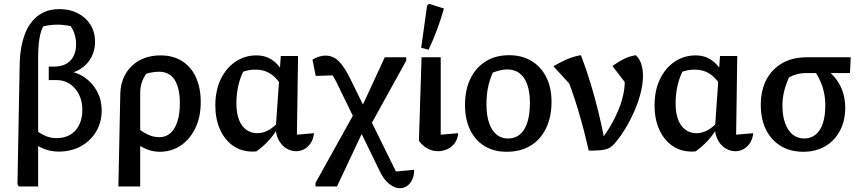

<svg xmlns="http://www.w3.org/2000/svg" viewBox="-20 -790 4539 1012"><path d="M79 193 72 181 84 -462Q85 -500 92 -539.5Q99 -579 113 -615Q127 -651 151 -679.5Q175 -708 210 -725Q245 -742 294 -742Q348 -742 390.5 -720Q433 -698 457 -659.5Q481 -621 481 -569Q481 -527 463 -491Q445 -455 410 -430.5Q375 -406 328 -400L326 -417Q384 -411 426.5 -381.5Q469 -352 492.5 -307Q516 -262 516 -208Q516 -146 487 -97Q458 -48 407 -19.5Q356 9 289 9Q244 9 206.5 -7.5Q169 -24 144 -47L159 -112Q185 -90 214.5 -76Q244 -62 276 -62Q342 -62 378 -103Q414 -144 414 -212Q414 -255 397 -290.5Q380 -326 349 -347Q318 -368 279 -368H237V-439H264Q321 -439 351 -470.5Q381 -502 381 -557Q381 -581 374.5 -605Q368 -629 353 -652Q335 -656 318 -658Q301 -660 285 -660Q265 -660 246.5 -658Q228 -656 208 -651Q194 -626 187.5 -584.5Q181 -543 181 -480V193Z M604 193 614 -292Q615 -354 642 -400.5Q669 -447 716.5 -472.5Q764 -498 827 -498Q893 -498 940.5 -467.5Q988 -437 1013 -382Q1038 -327 1038 -252Q1038 -171 1008.5 -112Q979 -53 930.5 -21.5Q882 10 822 10Q784 10 749.5 -5Q715 -20 690 -41L707 -114Q733 -93 761 -80Q789 -67 821 -67Q854 -67 878 -88Q902 -109 915 -149Q928 -189 928 -246Q928 -325 901 -368.5Q874 -412 817 -412Q795 -412 770 -406.5Q745 -401 717 -391L766 -420Q742 -393 730.5 -364Q719 -335 719 -300V193Z M1331 8Q1327 8 1322 8.5Q1317 9 1313 9Q1252 9 1208 -22Q1164 -53 1139.5 -108Q1115 -163 1115 -234Q1115 -314 1144 -373.5Q1173 -433 1222 -465.5Q1271 -498 1331 -498Q1369 -498 1397 -484Q1425 -470 1445 -447Q1465 -424 1478 -397L1457 -349Q1445 -367 1427.5 -384Q1410 -401 1385 -412Q1360 -423 1325 -423Q1300 -423 1276 -416.5Q1252 -410 1224 -395L1267 -422Q1247 -386 1236.5 -340Q1226 -294 1226 -245Q1226 -194 1239.5 -159Q1253 -124 1278 -106Q1303 -88 1337 -88Q1362 -88 1388.5 -100.5Q1415 -113 1442 -141V-111Q1418 -71 1389.5 -42Q1361 -13 1331 8ZM1541 7Q1516 7 1492.5 -6Q1469 -19 1453 -44.5Q1437 -70 1433 -108L1460 -495H1551L1545 -80L1635 -88Q1632 -57 1617.5 -35.5Q1603 -14 1583 -3.5Q1563 7 1541 7Z M2067 114 2163 105Q2163 136 2152.5 157.5Q2142 179 2125 190.5Q2108 202 2088 202Q2060 202 2031 179Q2002 156 1981 111L1769 -325Q1753 -360 1737 -387Q1721 -414 1704 -434L1780 -394L1644 -390L1627 -476Q1664 -497 1695 -497Q1737 -497 1767.5 -465.5Q1798 -434 1828 -371ZM1643 193V174L1847 -193L1874 -198L2008 -488H2121V-470L1937 -137L1910 -134L1756 193Z M2188 -48 2202 -488H2303V-80L2395 -88Q2393 -58 2377.5 -36.5Q2362 -15 2338 -4Q2314 7 2288 7Q2260 7 2233.5 -7Q2207 -21 2188 -48ZM2239 -528 2200 -538 2231 -760 2241 -770 2320 -745Q2304 -689 2284 -635Q2264 -581 2239 -528Z M2651 10Q2583 10 2534 -20Q2485 -50 2458 -105.5Q2431 -161 2431 -237Q2431 -317 2459.5 -375.5Q2488 -434 2540 -466.5Q2592 -499 2663 -499Q2732 -499 2782 -468.5Q2832 -438 2859.5 -383Q2887 -328 2887 -253Q2887 -173 2858 -113.5Q2829 -54 2776 -22Q2723 10 2651 10ZM2658 -60Q2694 -60 2719.5 -80.5Q2745 -101 2759 -143Q2773 -185 2773 -246Q2773 -305 2759 -344.5Q2745 -384 2718.5 -404Q2692 -424 2654 -424Q2629 -424 2598 -414.5Q2567 -405 2523 -386L2588 -431Q2566 -387 2555 -341.5Q2544 -296 2544 -242Q2544 -182 2558 -141.5Q2572 -101 2597.5 -80.5Q2623 -60 2658 -60Z M3083 4Q3059 -104 3027 -211Q2995 -318 2950 -427L2989 -340L2897 -441Q2940 -466 2974.5 -480Q3009 -494 3042 -499Q3070 -426 3093.5 -348.5Q3117 -271 3135.5 -194Q3154 -117 3168 -43L3134 -36Q3166 -74 3191.5 -116Q3217 -158 3235.5 -200.5Q3254 -243 3263.5 -284Q3273 -325 3273 -362Q3273 -371 3272.5 -380Q3272 -389 3270 -399L3285 -342L3208 -442Q3237 -463 3266 -478Q3295 -493 3331 -499Q3351 -481 3360 -452.5Q3369 -424 3369 -391Q3369 -349 3357 -301Q3345 -253 3324 -205Q3303 -157 3276.5 -113Q3250 -69 3220 -34Q3208 -21 3197 -13.5Q3186 -6 3172 -2.5Q3158 1 3136.5 2.5Q3115 4 3083 4Z M3646 8Q3642 8 3637 8.5Q3632 9 3628 9Q3567 9 3523 -22Q3479 -53 3454.5 -108Q3430 -163 3430 -234Q3430 -314 3459 -373.5Q3488 -433 3537 -465.5Q3586 -498 3646 -498Q3684 -498 3712 -484Q3740 -470 3760 -447Q3780 -424 3793 -397L3772 -349Q3760 -367 3742.5 -384Q3725 -401 3700 -412Q3675 -423 3640 -423Q3615 -423 3591 -416.5Q3567 -410 3539 -395L3582 -422Q3562 -386 3551.5 -340Q3541 -294 3541 -245Q3541 -194 3554.5 -159Q3568 -124 3593 -106Q3618 -88 3652 -88Q3677 -88 3703.5 -100.5Q3730 -113 3757 -141V-111Q3733 -71 3704.5 -42Q3676 -13 3646 8ZM3856 7Q3831 7 3807.5 -6Q3784 -19 3768 -44.5Q3752 -70 3748 -108L3775 -495H3866L3860 -80L3950 -88Q3947 -57 3932.5 -35.5Q3918 -14 3898 -3.5Q3878 7 3856 7Z M4229 -405Q4204 -405 4181 -399Q4158 -393 4139 -382Q4121 -343 4112.5 -306.5Q4104 -270 4104 -235Q4104 -180 4118 -141Q4132 -102 4158 -81Q4184 -60 4219 -60Q4253 -60 4278.5 -80Q4304 -100 4317 -139.5Q4330 -179 4330 -234Q4330 -270 4323.5 -301Q4317 -332 4303.5 -362.5Q4290 -393 4267 -428L4329 -429Q4435 -352 4435 -221Q4435 -153 4407 -100.5Q4379 -48 4329.5 -19Q4280 10 4214 10Q4146 10 4095.5 -20.5Q4045 -51 4017.5 -106.5Q3990 -162 3990 -237Q3990 -314 4019.5 -370Q4049 -426 4103 -457Q4157 -488 4231 -488H4464L4460 -405Z"/></svg>

Font: Piazzolla 24pt SemiBold
Style: Regular
Weight: 600
Designer: Juan Pablo del Peral
Foundry: Huerta Tipografica
Version: Version 2.005